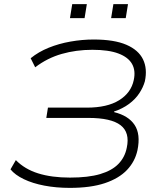

<svg xmlns="http://www.w3.org/2000/svg" viewBox="-20 -905 796 933"><path d="M319 8Q253 8 195.5 -3Q138 -14 95.5 -34.5Q53 -55 31 -82L57 -127Q100 -83 165.5 -62.5Q231 -42 320 -42Q409 -42 466.5 -59Q524 -76 555.5 -108.5Q587 -141 596 -187Q612 -261 566 -296.5Q520 -332 409 -332H205L213 -382H402Q501 -382 559 -418Q617 -454 630 -516Q640 -562 621.5 -594.5Q603 -627 555.5 -645Q508 -663 429 -663Q350 -663 280 -643Q210 -623 151 -578L129 -622Q167 -653 216.5 -673Q266 -693 322.5 -703Q379 -713 435 -713Q535 -713 594 -687.5Q653 -662 675 -616.5Q697 -571 684 -510Q676 -481 657 -452Q638 -423 607 -400Q576 -377 534 -363L535 -360Q604 -343 634 -298Q664 -253 648 -175Q636 -120 597 -79Q558 -38 489.5 -15Q421 8 319 8ZM520 -817 531 -885H602L591 -817ZM320 -817 331 -885H402L391 -817Z"/></svg>

Font: Nunito Sans 7pt SemiExpanded ExtraLight
Style: Italic
Weight: 250
Width: 6
Italic angle: -9°
Designer: Vernon Adams
Foundry: Vernon Adams
Version: Version 3.101;gftools[0.9.27]